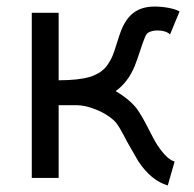

<svg xmlns="http://www.w3.org/2000/svg" viewBox="-20 -539 591 586"><path d="M159 -500V-294Q219 -294 253 -304Q294 -316 312 -347Q322 -362 328.5 -382Q335 -402 336 -405Q344 -431 349 -444Q364 -483 389 -501Q414 -519 452 -519Q473 -519 494.5 -515Q516 -511 528 -504L499 -434Q486 -446 461 -446Q443 -446 432 -439Q427 -436 422.5 -425.5Q418 -415 415 -406Q412 -397 410 -391Q399 -357 391 -337Q370 -287 333 -261Q374 -237 397 -208Q411 -189 430 -152Q450 -112 461 -95Q490 -52 513 -46L492 27Q441 12 402 -47Q393 -62 367 -108Q357 -128 346.5 -146Q336 -164 326 -173Q303 -193 271 -205.5Q239 -218 213 -218H159V4H77V-500Z"/></svg>

Font: Bellota Text
Style: Bold
Weight: 700
Designer: Kemie Guaida
Foundry: Kemie Guaida
Version: Version 4.001